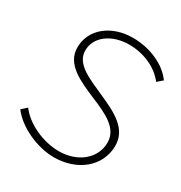

<svg xmlns="http://www.w3.org/2000/svg" viewBox="-169 -833 913 966"><g transform="rotate(30 287.5 -350.0)"><path d="M281 10C413 10 520 -72 520 -195C520 -293 430 -338 332 -381C244 -421 149 -455 149 -535C149 -615 227 -671 327 -671C411 -671 491 -636 537 -576L567 -602C521 -667 427 -710 326 -710C204 -710 107 -637 107 -528C107 -430 209 -388 305 -347C394 -310 478 -272 478 -189C478 -95 394 -29 287 -29C196 -29 95 -74 44 -142L14 -115C68 -42 183 10 281 10Z"/></g></svg>

Font: Fixel Display ExtraLight
Style: Italic
Weight: 200
Italic angle: -10°
Designer: AlfaBravo + MacPaw
Foundry: Kyrylo Tkachov, Marchela Mozhyna, Serhii Makarenko, Maria Weinstein, Zakhar Kryvoshyya
Version: Version 1.210;Glyphs 3.2 (3217)